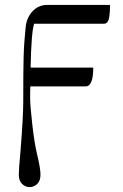

<svg xmlns="http://www.w3.org/2000/svg" viewBox="-20 -476 500 778"><path d="M425.8 -456.1Q425.8 -440.9 425.3 -431.6Q424.8 -422.4 422.9 -408.2Q420.9 -394 415.5 -387Q410.2 -379.9 401.9 -379.9H118.2Q106.9 -345.2 104 -202.1H357.9Q357.9 -126 327.1 -126H103Q102.1 -111.8 102.1 -80.1Q102.1 -49.3 110.8 28.3Q119.6 106 130.9 151.9Q144 206.1 144 231.9Q144 256.8 130.6 269.5Q117.2 282.2 100.1 282.2Q83 282.2 69.6 269.5Q56.2 256.8 56.2 231.9Q56.2 209 63 137.2Q74.2 -3.4 74.2 -62Q74.2 -189.5 75.7 -245.1Q77.1 -300.8 84 -366.2Q87.9 -404.3 111.8 -430.2Q135.7 -456.1 171.9 -456.1Z"/></svg>

Font: Flanker Steampunk
Style: Regular
Weight: 400
Designer: Alexey Kryukov, Leonardo Di Lena
Foundry: Alexey Kryukov, Leonardo Di Lena
Version: 1.210